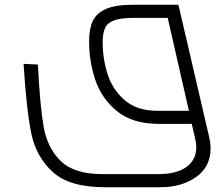

<svg xmlns="http://www.w3.org/2000/svg" viewBox="-20 -520 905 806"><path d="M864 103Q864 180 803.5 223Q743 266 652 266H420Q272 266 202 202.5Q132 139 111.5 40.5Q91 -58 79 -252L139 -249Q148 -73 163.5 14Q179 101 235 156Q291 211 412 211H644Q721 211 762.5 181Q804 151 804 98Q804 83 799 61L785 0H647Q536 0 471 -53.5Q406 -107 380 -185Q354 -263 354 -346Q354 -399 369.5 -432Q385 -465 425 -482.5Q465 -500 537 -500H729L858 55Q864 81 864 103ZM773 -55 684 -445H545Q489 -445 460.5 -435Q432 -425 421.5 -403.5Q411 -382 411 -344Q411 -273 432 -208Q453 -143 504 -99Q555 -55 639 -55Z"/></svg>

Font: Cairo Light
Style: Italic
Weight: 300
Italic angle: -13°
Designer: Mohamed Gaber, Accademia di Belle Arti di Urbino and others
Foundry: Kief Type Foundry, Accademia di Belle Arti di Urbino and others
Version: Version 3.011